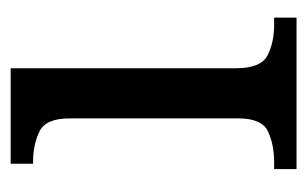

<svg xmlns="http://www.w3.org/2000/svg" viewBox="-128 -448 576 360"><g transform="rotate(-90 160.0 -268.0)"><path d="M23 0V-42H36Q69 -42 93.5 -53.5Q118 -65 118 -109V-426Q118 -470 93.5 -482Q69 -494 36 -494H33V-536H212V-114Q212 -67 236 -54.5Q260 -42 294 -42H307V0Z"/></g></svg>

Font: Noto Serif Grantha
Style: Regular
Weight: 400
Designer: Monotype Design Team
Foundry: Monotype Imaging Inc.
Version: Version 2.004; ttfautohint (v1.8.4.7-5d5b)